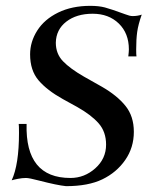

<svg xmlns="http://www.w3.org/2000/svg" viewBox="-20 -627 519 657"><path d="M114 -9Q80 -18 69 -18Q56 -18 41 -15Q26 -12 20 -10Q45 -64 45 -172Q45 -199 44 -203H71Q66 -18 221 -18Q269 -18 306 -51Q343 -84 343 -132Q343 -176 317.5 -205Q292 -234 244 -261L195 -288Q141 -318 112 -352Q83 -386 83 -441Q83 -484 107.5 -522.5Q132 -561 179 -584Q226 -607 289 -607Q318 -607 339 -601.5Q360 -596 409 -578Q424 -572 434 -572Q451 -572 465 -577Q453 -543 449.5 -518Q446 -493 446 -458Q446 -439 447 -434H419Q421 -450 421 -458Q421 -513 386.5 -546.5Q352 -580 297 -580Q242 -580 207 -553Q172 -526 171 -481Q171 -443 195.5 -417.5Q220 -392 267 -365L329 -330Q381 -300 409.5 -264.5Q438 -229 438 -176Q438 -122 408.5 -79.5Q379 -37 330.5 -13.5Q282 10 206 10Q176 7 114 -9Z"/></svg>

Font: Unna
Style: Italic
Weight: 400
Italic angle: -8.05°
Designer: Jorge de Buen Unna
Foundry: Omnibus-Type
Version: Version 2.008